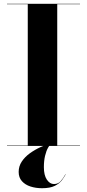

<svg xmlns="http://www.w3.org/2000/svg" viewBox="-20 -770 458 1013"><path d="M17 0V-2H126.5V-748H17V-750H402V-748H282V-2H402V0ZM201.5 223Q168.5 223 140.8 214Q113 205 95.8 186Q78.5 167 78.5 137Q78.5 107 94.8 82.5Q111 58 137.2 39Q163.5 20 193.8 6.2Q224 -7.5 252.5 -16L254 -14Q243.5 -8 233.8 9Q224 26 217.8 52Q211.5 78 211.5 112Q211.5 154.5 227.2 177.8Q243 201 264.5 201Q286.5 201 299.8 186.2Q313 171.5 325.5 149L326.5 150Q319 164 306.5 181Q294 198 269.2 210.5Q244.5 223 201.5 223Z"/></svg>

Font: Bodoni Moda 96pt
Style: Bold
Weight: 700
Version: Version 2.005